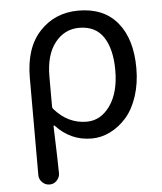

<svg xmlns="http://www.w3.org/2000/svg" viewBox="-53 -602 719 850"><g transform="rotate(-5 306.0 -177.0)"><path d="M86.9 155.3V-276.4Q86.9 -410.2 154.8 -482.4Q222.7 -554.7 327.1 -554.7Q439.5 -554.7 500 -481.4Q560.5 -408.2 560.5 -278.3Q560.5 -210.9 542 -154.3Q523.4 -97.7 491.7 -61.5Q460 -25.4 419.9 -5.4Q379.9 14.6 336.9 14.6Q243.2 14.6 177.7 -56.6Q176.8 -57.6 174.8 -57.1Q172.9 -56.6 172.9 -54.7Q178.7 115.2 178.7 155.3Q178.7 173.8 165 187.5Q152.3 201.2 133.3 201.2Q114.3 201.2 100.6 187.5Q86.9 173.8 86.9 155.3ZM321.3 -61.5Q383.8 -61.5 425.3 -120.1Q466.8 -178.7 466.8 -277.3Q466.8 -371.1 431.6 -424.8Q396.5 -478.5 323.2 -478.5Q258.8 -478.5 216.3 -425.3Q173.8 -372.1 173.8 -274.4V-142.6Q173.8 -134.8 178.7 -129.9Q238.3 -61.5 321.3 -61.5Z"/></g></svg>

Font: Gen Jyuu Gothic P Regular
Style: Regular
Weight: 400
Designer: [Source Han Sans]
Ryoko NISHIZUKA  (kana & ideographs); Paul D. Hunt (Latin, Greek & Cyrillic); Wenlong ZHANG  (bopomofo
Version: Version 1.002.20150607